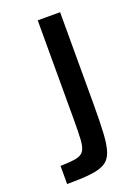

<svg xmlns="http://www.w3.org/2000/svg" viewBox="-134 -747 583 806"><g transform="rotate(-20 157.5 -344.0)"><path d="M22 0V-81Q67 -82 91.5 -86.5Q116 -91 126.5 -106.5Q137 -122 139 -155.5Q141 -189 141 -246V-688H241V-275Q241 -197 238 -146Q235 -95 224.5 -65.5Q214 -36 190.5 -22.5Q167 -9 126.5 -4.5Q86 0 22 0Z"/></g></svg>

Font: Saira SemiCondensed Medium
Style: Regular
Weight: 500
Width: 4
Designer: Hector Gatti with collaboration of the Omnibus-Type team
Foundry: Omnibus-Type
Version: Version 1.101